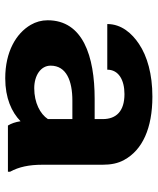

<svg xmlns="http://www.w3.org/2000/svg" viewBox="44 -622 588 715"><g transform="rotate(90 337.5 -264.0)"><path d="M593 -128V-352C593 -383 588 -410 575 -433C538 -501 457 -538 339 -538C256 -538 189 -519 143 -488C104 -462 69 -423 69 -370H239C239 -412 277 -434 330 -434C393 -434 423 -404 423 -353V-323H348C188 -323 55 -279 55 -148C55 -125 61 -104 72 -85C104 -30 173 10 271 10C345 10 397 -14 431 -47C434 -28 439 -13 447 0H619V-8C601 -41 593 -79 593 -128ZM224 -159C224 -218 281 -240 354 -240H423V-149C404 -120 362 -98 308 -98C261 -98 224 -122 224 -159Z"/></g></svg>

Font: Asimov
Style: XWid
Weight: 500
Designer: Google
Version: Version 2.000980; 2014